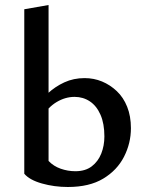

<svg xmlns="http://www.w3.org/2000/svg" viewBox="-20 -739 581 767"><path d="M251 8Q197 8 147.5 -6Q98 -20 77 -45L174 -96Q194 -75 222.5 -65Q251 -55 281 -55Q321 -55 346.5 -74.5Q372 -94 384.5 -125.5Q397 -157 397 -194Q397 -245 381.5 -280.5Q366 -316 339 -334Q312 -352 278 -352Q241 -352 206.5 -331.5Q172 -311 149 -272L117 -303Q140 -337 170 -365Q200 -393 237 -410Q274 -427 318 -427Q355 -427 387.5 -413.5Q420 -400 446.5 -375Q473 -350 488 -312.5Q503 -275 503 -227Q503 -167 475.5 -113Q448 -59 392.5 -25.5Q337 8 251 8ZM77 -45V-702L174 -719V-96Z"/></svg>

Font: Ysabeau Infant SemiBold
Style: Regular
Weight: 600
Designer: Christian Thalmann (Catharsis Fonts)
Version: Version 2.002; featfreeze: ss01,ss02,lnum